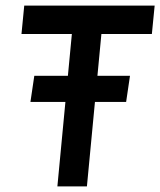

<svg xmlns="http://www.w3.org/2000/svg" viewBox="-20 -669 575 689"><path d="M103.1 -397.1H446.5L432.6 -303.1H89.2ZM185.9 0 237.9 -547.1H57.1L67 -649H535L525 -547.1H343.9L291.9 0Z"/></svg>

Font: Karla
Style: Italic
Weight: 400
Italic angle: -8°
Designer: Jonathan Pinhorn
Version: Version 2.004;gftools[0.9.33]